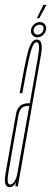

<svg xmlns="http://www.w3.org/2000/svg" viewBox="-44 -769 212 792"><path d="M19.5 0 21.5 -17Q20 -13.5 18 -10.5Q10 3 -5 3Q-10.5 3 -14 0.5Q-29 -8.5 -21 -54Q-11 -111 1.5 -183Q14.5 -255 22.2 -299Q30 -343 73 -343H79L82.5 -363Q102.5 -476 113 -535.5Q122.5 -589 110 -594.5Q108.5 -595 107 -595Q91.5 -595 78.8 -541Q66 -487 48 -384.5H37Q57.5 -501.5 71 -553.8Q84.5 -606 107.5 -606Q113 -606 117.5 -603.5Q134 -593 125 -542.5Q114 -478.5 94 -366L29.5 0ZM26.5 -48.5 27.5 -53 77 -332H69.5Q39 -332 32.2 -293.8Q25.5 -255.5 12.5 -183Q1 -116 -8.5 -62Q-17.5 -14 -6 -8.5Q-4.5 -8 -2.5 -8Q8 -8 16.5 -22.5Q24 -34.5 26.5 -48.5ZM110 -615Q97.5 -615 89.8 -624.2Q82 -633.5 84 -647Q86.5 -659 96.5 -668.5Q106.5 -678 120 -678Q133.5 -678 141 -668.5Q148.5 -659 146 -647Q144 -634.5 133.8 -624.8Q123.5 -615 110 -615ZM111 -626Q119.5 -626 126.5 -632Q133.5 -638 135 -647Q138.5 -667 119 -667Q111 -667 103.8 -661.5Q96.5 -656 95 -647Q93.5 -638 98.2 -632Q103 -626 111 -626ZM108 -694 135 -749H148L118 -694Z"/></svg>

Font: Anybody UltraCondensed Thin
Style: Italic
Weight: 100
Width: 1
Italic angle: -10°
Designer: Tyler Finck
Foundry: Etcetera Type Company
Version: Version 1.010; ttfautohint (v1.8.3) -l 8 -r 50 -G 200 -x 14 